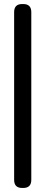

<svg xmlns="http://www.w3.org/2000/svg" viewBox="-20 -828 225 951"><path d="M90 103H95Q135 103 135 63V-768Q135 -808 95 -808H90Q50 -808 50 -768V63Q50 103 90 103Z"/></svg>

Font: WD-XL Lubrifont TC
Style: Regular
Weight: 400
Designer: [WD-XL Lubrifont] Copyright 2020-2022 (c) NightFurySL2001, Skr-ZERO; [ZCOOL QingKe HuangYou] Copyright 2018-2022 (c) The
Version: Version 2.001;hotconv 1.1.1;makeotfexe 2.6.0